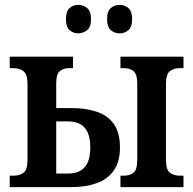

<svg xmlns="http://www.w3.org/2000/svg" viewBox="-20 -769 795 789"><path d="M472 -632Q451 -632 435.5 -645Q420 -658 420 -690Q420 -723 435.5 -736Q451 -749 472 -749Q492 -749 507.5 -736Q523 -723 523 -690Q523 -658 507.5 -645Q492 -632 472 -632ZM301 -632Q281 -632 266 -645Q251 -658 251 -690Q251 -723 266 -736Q281 -749 301 -749Q322 -749 338 -736Q354 -723 354 -690Q354 -658 338 -645Q322 -632 301 -632ZM475 0V-47H489Q513 -47 528.5 -59Q544 -71 544 -113V-423Q544 -465 528.5 -477Q513 -489 489 -489H475V-536H734V-489H719Q695 -489 678.5 -477Q662 -465 662 -423V-113Q662 -71 678.5 -59Q695 -47 719 -47H734V0ZM20 0V-47H36Q60 -47 76.5 -59Q93 -71 93 -113V-423Q93 -464 76.5 -476.5Q60 -489 36 -489H20V-536H280V-489H264Q241 -489 226 -477Q211 -465 211 -425V-325H273Q330 -325 375.5 -310.5Q421 -296 447 -260.5Q473 -225 473 -163Q473 -104 447.5 -68Q422 -32 376.5 -16Q331 0 273 0ZM211 -56H261Q305 -56 328 -82Q351 -108 351 -163Q351 -218 328 -244Q305 -270 261 -270H211Z"/></svg>

Font: Noto Serif Condensed SemiBold
Style: Regular
Weight: 600
Width: 3
Designer: Monotype Design Team
Foundry: Monotype Imaging Inc.
Version: Version 2.013